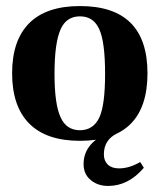

<svg xmlns="http://www.w3.org/2000/svg" viewBox="-20 -455 527 634"><path d="M244 10Q133 10 76.5 -47Q20 -104 20 -213Q20 -322 76.5 -378.5Q133 -435 244 -435Q467 -435 467 -213Q467 10 244 10ZM244 -25Q288 -25 308 -67Q327 -108 327 -211Q327 -316 308 -358Q289 -401 244 -401Q199 -401 180 -358Q160 -313 160 -211Q160 -111 180 -68Q199 -25 244 -25ZM337 159Q303 159 279.5 139.5Q256 120 256 87Q256 21 331 -14H366Q323 7 323 55Q323 76 336 88.5Q349 101 373 101Q407 101 443 80L455 99Q404 159 337 159Z"/></svg>

Font: UnnaBold
Style: Bold
Weight: 700
Designer: Jorge de Buen Unna
Foundry: Omnibus-Type
Version: Version 2.008;hotconv 1.0.109;makeotfexe 2.5.65596